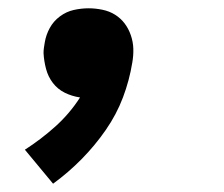

<svg xmlns="http://www.w3.org/2000/svg" viewBox="-20 -228 540 463"><path d="M108 215 40 133Q79 108 113.5 77Q148 46 173 7Q153 4 136 -4.5Q119 -13 107.5 -28Q96 -43 91 -62Q86 -81 85 -100Q85 -107 86 -113.5Q87 -120 88 -126Q91 -144 100 -160.5Q109 -177 124.5 -188.5Q140 -200 158 -204Q176 -208 194 -208Q210 -208 227 -204.5Q244 -201 257.5 -192.5Q271 -184 280.5 -171.5Q290 -159 295.5 -143Q301 -127 301.5 -110.5Q302 -94 299 -77Q292 -34 276.5 7Q261 48 235 85.5Q209 123 177 155.5Q145 188 108 215Z"/></svg>

Font: Iosevka Heavy Oblique
Style: Regular
Weight: 900
Italic angle: -9°
Monospace: yes
Designer: Belleve Invis
Foundry: Belleve Invis
Version: Version 32.5.0; ttfautohint (v1.8.4)